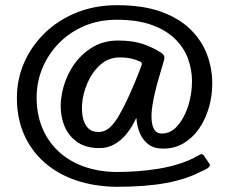

<svg xmlns="http://www.w3.org/2000/svg" viewBox="-20 -705 882 739"><path d="M45 -328Q45 -400 73 -464Q101 -528 152.5 -578Q204 -628 274.5 -656.5Q345 -685 430 -685Q531 -685 601 -659.5Q671 -634 714.5 -590.5Q758 -547 777.5 -493.5Q797 -440 797 -384Q797 -335 783.5 -289.5Q770 -244 745.5 -209Q721 -174 686.5 -153.5Q652 -133 608 -133Q572 -133 550.5 -150Q529 -167 518.5 -192Q508 -217 506 -242Q506 -245 505.5 -247.5Q505 -250 504 -249.5Q503 -249 499 -240Q486 -213 466.5 -189Q447 -165 421 -150Q395 -135 362 -135Q308 -135 273.5 -161Q239 -187 224.5 -229.5Q210 -272 215 -322Q222 -383 251 -434.5Q280 -486 327 -517.5Q374 -549 434 -549Q490 -549 529 -536Q568 -523 600 -502Q610 -496 612 -488Q614 -480 610 -469Q606 -454 601 -438Q596 -422 592 -407Q585 -384 578 -355.5Q571 -327 566.5 -298Q562 -269 563.5 -245Q565 -221 574 -206Q583 -191 603 -191Q637 -191 663 -220.5Q689 -250 704 -296Q719 -342 719 -393Q719 -436 704 -478Q689 -520 655 -554Q621 -588 565.5 -608.5Q510 -629 429 -629Q361 -629 304.5 -605Q248 -581 207 -539Q166 -497 143.5 -443.5Q121 -390 121 -329Q121 -266 142.5 -213.5Q164 -161 204.5 -123Q245 -85 301.5 -64.5Q358 -44 427 -43Q513 -43 589.5 -55.5Q666 -68 724 -96Q732 -101 737.5 -103.5Q743 -106 748 -109Q755 -113 758.5 -111.5Q762 -110 765 -106L785 -76Q790 -70 787 -65.5Q784 -61 777 -56Q771 -53 765.5 -50Q760 -47 752 -44Q697 -15 618.5 -0.5Q540 14 429 14Q343 13 272.5 -11Q202 -35 151 -80Q100 -125 72.5 -187.5Q45 -250 45 -328ZM518 -435Q521 -445 524.5 -453Q528 -461 523 -466Q505 -475 485.5 -479.5Q466 -484 441 -484Q398 -484 366.5 -456Q335 -428 317 -386.5Q299 -345 296 -305Q294 -276 299 -252Q304 -228 318.5 -212.5Q333 -197 358 -197Q385 -197 405.5 -217Q426 -237 442 -268Q458 -295 478.5 -340.5Q499 -386 518 -435Z"/></svg>

Font: Glory Thin Medium
Style: Regular
Weight: 500
Version: Version 1.011